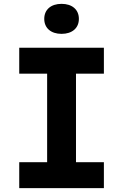

<svg xmlns="http://www.w3.org/2000/svg" viewBox="-20 -978 640 998"><path d="M300 -802C355 -802 390 -832 390 -880C390 -928 355 -958 300 -958C245 -958 210 -928 210 -880C210 -832 245 -802 300 -802ZM520 0V-135H375V-595H520V-730H80V-595H225V-135H80V0Z"/></svg>

Font: Tekne LDO ExtraBold
Style: Regular
Weight: 800
Monospace: yes
Designer: Alessio Laiso, Mario Rullo, Paolo Rosset
Foundry: Alessio Laiso
Version: Version 1.000;hotconv 1.0.109;makeotfexe 2.5.65596